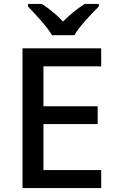

<svg xmlns="http://www.w3.org/2000/svg" viewBox="-20 -961 597 981"><path d="M246 -781H360C385 -826 448 -891 485 -928V-941H413C378 -919 338 -887 302 -851C269 -887 229 -918 194 -941H123V-928C159 -890 220 -826 246 -781ZM497 0V-92H202V-327H479V-418H202V-622H497V-714H95V0Z"/></svg>

Font: Noto Sans Medefaidrin Medium
Style: Regular
Weight: 500
Designer: Dalton Maag Ltd
Foundry: Dalton Maag Ltd
Version: Version 1.002